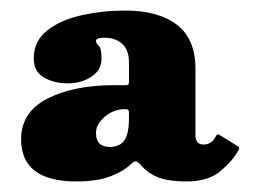

<svg xmlns="http://www.w3.org/2000/svg" viewBox="-20 -820 494 364"><path d="M20 -556Q20 -607.5 69.8 -633Q119.5 -658.5 196.5 -658.5H217Q222.5 -658.5 223.5 -659.8Q224.5 -661 224.5 -666V-702Q224.5 -725.5 211.5 -737Q198.5 -748.5 178 -748.5Q162 -748.5 162 -742.5Q162 -737.5 167.2 -733.2Q172.5 -729 172.5 -709Q172.5 -687 153.2 -674.5Q134 -662 109.5 -662Q82 -662 63 -673.2Q44 -684.5 44 -709Q44 -742.5 69.8 -762.5Q95.5 -782.5 135.2 -791.2Q175 -800 217 -800Q280 -800 315.2 -773.2Q350.5 -746.5 350.5 -690V-563.5Q350.5 -546 366 -546Q372.5 -546 378.5 -549.2Q384.5 -552.5 389.5 -562Q392.5 -567.5 396.5 -564L430.5 -543Q435 -540.5 432.5 -536Q422 -516 398.5 -496Q375 -476 334 -476H333.5Q301.5 -476 282 -483Q262.5 -490 249 -505Q241.5 -513.5 237.8 -514Q234 -514.5 229 -509.5Q214 -495 188.8 -485.5Q163.5 -476 125 -476Q20 -476 20 -556ZM162 -568Q162 -541.5 188 -541.5Q207.5 -541.5 216 -554.2Q224.5 -567 224.5 -596.5V-607Q224.5 -613 218.5 -613H216Q195.5 -613 178.8 -598.8Q162 -584.5 162 -568Z"/></svg>

Font: Besley* Fatface
Style: Regular
Weight: 900
Designer: Owen Earl
Foundry: indestructible type*
Version: Version 3.000; ttfautohint (v1.8.3)